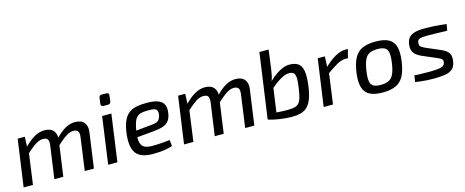

<svg xmlns="http://www.w3.org/2000/svg" viewBox="-39 -1306 4667 1926"><g transform="rotate(-15 2295.0 -343.5)"><path d="M175 -488 170 -364 177 -350 129 0H32L101 -488ZM381 -500Q445 -500 474.5 -463.5Q504 -427 495 -365L444 0H351L399 -340Q404 -381 392.5 -400Q381 -419 343 -419Q319 -419 294 -408Q269 -397 238.5 -373.5Q208 -350 164 -310L159 -374Q221 -439 274 -469.5Q327 -500 381 -500ZM697 -500Q763 -500 792.5 -463.5Q822 -427 813 -365L762 0H667L714 -340Q720 -385 705.5 -402Q691 -419 659 -419Q635 -419 611.5 -408.5Q588 -398 557.5 -375Q527 -352 483 -311L479 -374Q541 -440 592.5 -470Q644 -500 697 -500Z M1074 -488 1006 0H910L978 -488ZM1075 -697Q1091 -697 1098 -688.5Q1105 -680 1102 -666L1095 -609Q1091 -582 1064 -582H1020Q989 -582 992 -614L1000 -669Q1003 -697 1031 -697Z M1439 -500Q1519 -500 1562 -482.5Q1605 -465 1620 -429.5Q1635 -394 1626 -342Q1619 -295 1597 -267Q1575 -239 1536.5 -225.5Q1498 -212 1439 -207L1199 -185L1208 -252L1433 -274Q1465 -277 1484.5 -284Q1504 -291 1515.5 -307Q1527 -323 1532 -350Q1537 -384 1527 -400Q1517 -416 1492.5 -420Q1468 -424 1429 -423Q1391 -423 1364.5 -416.5Q1338 -410 1320 -392Q1302 -374 1290.5 -341Q1279 -308 1270 -255Q1258 -177 1268.5 -136.5Q1279 -96 1309 -82Q1339 -68 1388 -68Q1415 -68 1447 -69.5Q1479 -71 1511 -74Q1543 -77 1570 -80L1577 -17Q1551 -6 1514.5 0.5Q1478 7 1441 9.5Q1404 12 1374 12Q1287 12 1238.5 -16.5Q1190 -45 1174 -104.5Q1158 -164 1169 -255Q1179 -328 1198.5 -375.5Q1218 -423 1250 -450.5Q1282 -478 1328.5 -489Q1375 -500 1439 -500Z M1841 -488 1836 -364 1843 -350 1795 0H1698L1767 -488ZM2047 -500Q2111 -500 2140.5 -463.5Q2170 -427 2161 -365L2110 0H2017L2065 -340Q2070 -381 2058.5 -400Q2047 -419 2009 -419Q1985 -419 1960 -408Q1935 -397 1904.5 -373.5Q1874 -350 1830 -310L1825 -374Q1887 -439 1940 -469.5Q1993 -500 2047 -500ZM2363 -500Q2429 -500 2458.5 -463.5Q2488 -427 2479 -365L2428 0H2333L2380 -340Q2386 -385 2371.5 -402Q2357 -419 2325 -419Q2301 -419 2277.5 -408.5Q2254 -398 2223.5 -375Q2193 -352 2149 -311L2145 -374Q2207 -440 2258.5 -470Q2310 -500 2363 -500Z M2925 -500Q2981 -500 3014.5 -477Q3048 -454 3058 -397.5Q3068 -341 3054 -239Q3043 -159 3023 -109.5Q3003 -60 2974.5 -33.5Q2946 -7 2906.5 3Q2867 13 2815 13Q2787 13 2755.5 10.5Q2724 8 2691.5 3Q2659 -2 2629 -8.5Q2599 -15 2573 -24L2626 -74Q2659 -71 2690 -69Q2721 -67 2746 -66Q2771 -65 2786 -65Q2833 -65 2862 -71.5Q2891 -78 2908.5 -97Q2926 -116 2936.5 -152Q2947 -188 2955 -246Q2966 -317 2963.5 -354Q2961 -391 2945.5 -404.5Q2930 -418 2898 -418Q2860 -418 2805.5 -386Q2751 -354 2687 -295L2669 -336Q2689 -364 2718.5 -393Q2748 -422 2782.5 -446Q2817 -470 2853.5 -485Q2890 -500 2925 -500ZM2764 -700 2738 -505Q2733 -471 2727 -442Q2721 -413 2710 -382L2718 -370L2669 -19L2573 -24L2668 -700Z M3291 -488 3285 -357 3292 -343 3245 0H3148L3217 -488ZM3533 -500 3510 -410H3483Q3441 -410 3395 -384Q3349 -358 3281 -310L3277 -371Q3339 -433 3397.5 -466.5Q3456 -500 3507 -500Z M3820 -500Q3904 -500 3953 -474.5Q4002 -449 4019 -392Q4036 -335 4022 -239Q4009 -147 3979.5 -91.5Q3950 -36 3896.5 -11.5Q3843 13 3759 13Q3676 13 3626.5 -12.5Q3577 -38 3559.5 -95.5Q3542 -153 3555 -247Q3568 -339 3597.5 -395Q3627 -451 3681 -475.5Q3735 -500 3820 -500ZM3820 -422Q3768 -422 3736 -406.5Q3704 -391 3685.5 -351.5Q3667 -312 3656 -239Q3646 -172 3652 -134Q3658 -96 3684 -81Q3710 -66 3760 -66Q3812 -66 3844 -82Q3876 -98 3894.5 -138Q3913 -178 3923 -247Q3933 -316 3927 -353.5Q3921 -391 3895 -406.5Q3869 -422 3820 -422Z M4345 -500Q4380 -500 4418 -497.5Q4456 -495 4491.5 -492Q4527 -489 4555 -485L4543 -418Q4497 -420 4450.5 -421Q4404 -422 4351 -423Q4310 -423 4284.5 -420.5Q4259 -418 4246.5 -408.5Q4234 -399 4232 -376Q4228 -348 4243.5 -335.5Q4259 -323 4290 -309L4423 -252Q4461 -237 4484.5 -219Q4508 -201 4517.5 -176Q4527 -151 4522 -112Q4515 -57 4486 -31Q4457 -5 4408.5 3Q4360 11 4291 11Q4246 11 4217.5 9Q4189 7 4162.5 4Q4136 1 4099 -4L4109 -71Q4132 -69 4159.5 -68.5Q4187 -68 4214.5 -67.5Q4242 -67 4267 -67Q4328 -68 4361 -72Q4394 -76 4409 -87.5Q4424 -99 4428 -120Q4431 -139 4424 -149.5Q4417 -160 4402.5 -167Q4388 -174 4366 -184L4232 -241Q4197 -257 4174 -275.5Q4151 -294 4142.5 -320.5Q4134 -347 4138 -383Q4144 -431 4168.5 -456.5Q4193 -482 4237 -491.5Q4281 -501 4345 -500Z"/></g></svg>

Font: Exo 2 Medium
Style: Italic
Weight: 500
Italic angle: -8°
Designer: Natanael Gama
Foundry: Natanael Gama
Version: Version 2.010